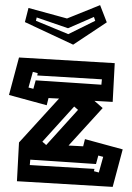

<svg xmlns="http://www.w3.org/2000/svg" viewBox="-20 -724 513 748"><path d="M15 -354 54 -500 427 -478 419 -327 348 -331 380 -303 247 -157 304 -154 311 -182 458 -142 419 4H418L46 -18L54 -169L210 -340L169 -342L162 -314ZM91 -383 110 -378 119 -411 375 -394 377 -415 125 -430 127 -439 108 -444ZM145 -172 160 -159 284 -296 269 -309ZM382 -113 363 -118 354 -85 98 -102 96 -81 348 -66 346 -57 365 -52ZM77 -638 91 -693 241 -652 370 -704 396 -637 265 -550ZM245 -614 123 -656 120 -643 246 -591 351 -643 346 -658Z"/></svg>

Font: Blaka Hollow
Style: Regular
Weight: 400
Designer: Mohamed Gaber
Foundry: Kief Type Foundry
Version: Version 1.003; ttfautohint (v1.8.4.7-5d5b)